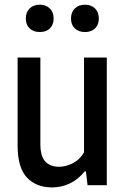

<svg xmlns="http://www.w3.org/2000/svg" viewBox="-20 -789 534 818"><path d="M55 -169.5V-544H152V-175.5Q152 -123.5 173 -101Q194 -78.5 231.5 -78.5Q260 -78.5 290 -93.5Q320 -108.5 338 -140V-544H435V0H353L346 -58.5H340.5Q313 -24.5 277.5 -7.5Q242 9.5 202 9.5Q134.5 9.5 94.8 -32.5Q55 -74.5 55 -169.5ZM90 -710Q90 -737 106.2 -753Q122.5 -769 149.5 -769Q176 -769 192.2 -753Q208.5 -737 208.5 -710Q208.5 -683.5 192.5 -668Q176.5 -652.5 149.5 -652.5Q122.5 -652.5 106.2 -668Q90 -683.5 90 -710ZM282.5 -710Q282.5 -737 298.8 -753Q315 -769 342 -769Q368.5 -769 384.8 -753Q401 -737 401 -710Q401 -683.5 385 -668Q369 -652.5 342 -652.5Q315 -652.5 298.8 -668Q282.5 -683.5 282.5 -710Z"/></svg>

Font: Encode Sans Condensed Medium
Style: Regular
Weight: 500
Width: 3
Designer: Multiple Designers
Foundry: Impallari Type
Version: Version 2.000